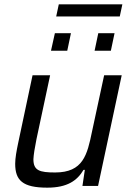

<svg xmlns="http://www.w3.org/2000/svg" viewBox="-20 -857 606 885"><path d="M251 -837 239 -781H532L544 -837ZM233 -704 215 -623H290L307 -704ZM433 -704 416 -623H491L508 -704ZM198 8C291 8 336 -25 365 -74H371L360 0H432L541 -510H460L404 -250C382 -143 363 -62 234 -62C162 -62 134 -71 134 -123C135 -144 140 -175 148 -215L211 -510H130L64 -199C56 -161 50 -128 50 -102C50 -26 84 8 198 8Z"/></svg>

Font: Saira UNSAM
Style: Italic
Weight: 400
Italic angle: -12°
Designer: Hector Gatti with collaboration of the Omnibus-Type team
Foundry: Omnibus-Type
Version: Version 0.072;PS 000.072;hotconv 1.0.88;makeotf.lib2.5.64775